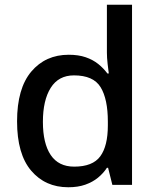

<svg xmlns="http://www.w3.org/2000/svg" viewBox="-20 -780 660 810"><path d="M268 10Q171 10 111.5 -60Q52 -130 52 -268Q52 -407 112 -478Q172 -549 270 -549Q311 -549 341.5 -538.5Q372 -528 394.5 -510Q417 -492 433 -470H439Q437 -484 434 -510.5Q431 -537 431 -558V-760H537V0H454L436 -72H431Q416 -49 393.5 -30.5Q371 -12 340 -1Q309 10 268 10ZM293 -77Q371 -77 403 -120.5Q435 -164 435 -251V-267Q435 -362 404.5 -412Q374 -462 292 -462Q227 -462 194 -409.5Q161 -357 161 -266Q161 -175 194 -126Q227 -77 293 -77Z"/></svg>

Font: Noto Sans Hebrew Medium
Style: Regular
Weight: 500
Designer: Monotype Design Team
Foundry: Monotype Imaging Inc.
Version: Version 2.003